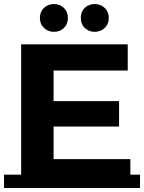

<svg xmlns="http://www.w3.org/2000/svg" viewBox="-22 -920 715 953"><path d="M232 -418H569V-292H232ZM244 -130H625V0H83V-700H612V-570H244ZM-2 -53H673V13H-2ZM448 -762Q419 -762 399 -781Q379 -800 379 -831Q379 -862 399 -881Q419 -900 448 -900Q477 -900 497.5 -881Q518 -862 518 -831Q518 -800 497.5 -781Q477 -762 448 -762ZM246 -762Q217 -762 196.5 -781Q176 -800 176 -831Q176 -862 196.5 -881Q217 -900 246 -900Q275 -900 295 -881Q315 -862 315 -831Q315 -800 295 -781Q275 -762 246 -762Z"/></svg>

Font: Montserrat Underline Thin
Style: Bold
Weight: 700
Version: Version 9.000